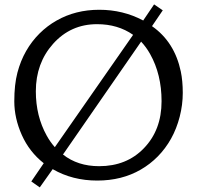

<svg xmlns="http://www.w3.org/2000/svg" viewBox="-20 -791 875 853"><path d="M214.8 -39.1V-40.5L156.7 41.5L119.1 15.1L174.3 -65.9Q110.4 -116.2 76.9 -191.2Q43.5 -266.1 43.5 -340.8Q43.5 -415.5 57.4 -468.3Q71.3 -521 96.2 -564.5Q121.1 -607.9 155.5 -642.1Q189.9 -676.3 231.4 -699.7Q315.4 -747.6 420.9 -747.6Q526.4 -747.6 615.7 -700.2V-699.2L664.6 -771.5L703.1 -745.1L655.3 -674.8Q755.4 -605 783.2 -473.6Q792 -431.6 792 -378.4Q792 -325.2 778.3 -272.2Q764.6 -219.2 740 -175Q715.3 -130.9 681.2 -96.2Q647 -61.5 605.5 -37.6Q521.5 11.2 411.9 11.2Q302.2 11.2 214.8 -39.1ZM259.8 -104.5Q325.2 -52.7 420.4 -52.7Q542.5 -52.7 619.1 -132.3Q697.8 -213.4 697.8 -341.3Q697.8 -460.4 647 -550.8Q629.9 -581.5 606.9 -606ZM571.3 -636.2Q503.9 -683.6 411.1 -683.6Q293.9 -683.6 215.8 -596.2Q139.2 -510.3 139.2 -385.3Q139.2 -275.4 187.5 -188.5Q203.1 -160.2 223.6 -137.2Z"/></svg>

Font: Habibi
Style: Regular
Weight: 400
Designer: Magnus Gaarde
Foundry: Magnus Gaarde
Version: Version 1.001